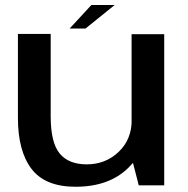

<svg xmlns="http://www.w3.org/2000/svg" viewBox="-20 -724 736 750"><path d="M522 0H621.5V-590.5H494V-109ZM178 -591.5H50V-263Q50 -134 103.2 -64.2Q156.5 5.5 275 5.5Q406.5 5.5 481.8 -69Q557 -143.5 557 -219.5L494.5 -256Q494.5 -179 443.2 -130.5Q392 -82 319 -82Q248 -82 213 -124.5Q178 -167 178 -270ZM252 -612.5H314L428 -704.5H337Z"/></svg>

Font: Anybody SemiExpanded Medium
Style: Regular
Weight: 500
Width: 6
Version: Version 1.113;gftools[0.9.25]